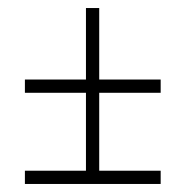

<svg xmlns="http://www.w3.org/2000/svg" viewBox="-20 -524 461 478"><path d="M42 -66V-99H194V-293H42V-326H194V-504H227V-326H380V-293H227V-99H380V-66Z"/></svg>

Font: Georama Condensed ExtraLight
Style: Regular
Weight: 200
Width: 3
Designer: Jean-Baptiste Levee
Foundry: Production Type
Version: Version 1.000